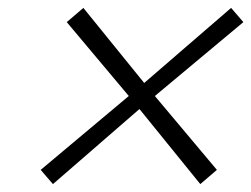

<svg xmlns="http://www.w3.org/2000/svg" viewBox="-20 -498 636 486"><path d="M114 -32 83 -68 306 -255 149 -442 191 -478 345 -288 565 -478 596 -442 372 -255 529 -68 487 -32 333 -222Z"/></svg>

Font: Renner* Light
Style: Light Italic
Weight: 300
Italic angle: -10°
Version: Version 003.000 ; ttfautohint (v0.97) -l 8 -r 50 -G 200 -x 1